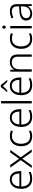

<svg xmlns="http://www.w3.org/2000/svg" viewBox="1947 -2752 815 4750"><g transform="rotate(-90 2355.0 -377.5)"><path d="M290 -542Q358 -542 404 -510.5Q450 -479 473 -424Q496 -369 496 -298V-259H116Q117 -153 166 -96.5Q215 -40 307 -40Q356 -40 393 -48.5Q430 -57 474 -76V-24Q435 -7 395.5 1.5Q356 10 305 10Q225 10 169.5 -23Q114 -56 85.5 -117.5Q57 -179 57 -262Q57 -343 84.5 -406.5Q112 -470 164 -506Q216 -542 290 -542ZM289 -494Q216 -494 171 -445.5Q126 -397 118 -306H437Q437 -362 421 -404Q405 -446 372.5 -470Q340 -494 289 -494Z M768 -273 583 -532H649L803 -312L956 -532H1021L837 -273L1032 0H966L803 -234L639 0H574Z M1357 10Q1280 10 1225 -22.5Q1170 -55 1141.5 -116Q1113 -177 1113 -263Q1113 -353 1145.5 -415.5Q1178 -478 1235 -510Q1292 -542 1369 -542Q1407 -542 1441 -535Q1475 -528 1501 -516L1485 -467Q1458 -478 1427 -484.5Q1396 -491 1368 -491Q1305 -491 1261.5 -463.5Q1218 -436 1195 -385Q1172 -334 1172 -264Q1172 -198 1192 -147.5Q1212 -97 1252.5 -69Q1293 -41 1357 -41Q1397 -41 1431.5 -49Q1466 -57 1494 -69V-18Q1468 -6 1434.5 2Q1401 10 1357 10Z M1822 -542Q1890 -542 1936 -510.5Q1982 -479 2005 -424Q2028 -369 2028 -298V-259H1648Q1649 -153 1698 -96.5Q1747 -40 1839 -40Q1888 -40 1925 -48.5Q1962 -57 2006 -76V-24Q1967 -7 1927.5 1.5Q1888 10 1837 10Q1757 10 1701.5 -23Q1646 -56 1617.5 -117.5Q1589 -179 1589 -262Q1589 -343 1616.5 -406.5Q1644 -470 1696 -506Q1748 -542 1822 -542ZM1821 -494Q1748 -494 1703 -445.5Q1658 -397 1650 -306H1969Q1969 -362 1953 -404Q1937 -446 1904.5 -470Q1872 -494 1821 -494Z M2229 0H2172V-760H2229Z M2607 -542Q2675 -542 2721 -510.5Q2767 -479 2790 -424Q2813 -369 2813 -298V-259H2433Q2434 -153 2483 -96.5Q2532 -40 2624 -40Q2673 -40 2710 -48.5Q2747 -57 2791 -76V-24Q2752 -7 2712.5 1.5Q2673 10 2622 10Q2542 10 2486.5 -23Q2431 -56 2402.5 -117.5Q2374 -179 2374 -262Q2374 -343 2401.5 -406.5Q2429 -470 2481 -506Q2533 -542 2607 -542ZM2606 -494Q2533 -494 2488 -445.5Q2443 -397 2435 -306H2754Q2754 -362 2738 -404Q2722 -446 2689.5 -470Q2657 -494 2606 -494ZM2629 -765Q2641 -744 2662.5 -716.5Q2684 -689 2707 -662Q2730 -635 2749 -615V-606H2707Q2680 -628 2652.5 -657Q2625 -686 2601 -714Q2577 -686 2549 -657.5Q2521 -629 2494 -606H2454V-615Q2473 -635 2495.5 -662Q2518 -689 2539.5 -716.5Q2561 -744 2573 -765Z M3195 -542Q3286 -542 3334 -495.5Q3382 -449 3382 -348V0H3326V-344Q3326 -421 3291 -457Q3256 -493 3189 -493Q3101 -493 3057.5 -442Q3014 -391 3014 -290V0H2957V-532H3003L3011 -440H3015Q3030 -470 3055 -493Q3080 -516 3115 -529Q3150 -542 3195 -542Z M3766 10Q3689 10 3634 -22.5Q3579 -55 3550.5 -116Q3522 -177 3522 -263Q3522 -353 3554.5 -415.5Q3587 -478 3644 -510Q3701 -542 3778 -542Q3816 -542 3850 -535Q3884 -528 3910 -516L3894 -467Q3867 -478 3836 -484.5Q3805 -491 3777 -491Q3714 -491 3670.5 -463.5Q3627 -436 3604 -385Q3581 -334 3581 -264Q3581 -198 3601 -147.5Q3621 -97 3661.5 -69Q3702 -41 3766 -41Q3806 -41 3840.5 -49Q3875 -57 3903 -69V-18Q3877 -6 3843.5 2Q3810 10 3766 10Z M4086 -532V0H4029V-532ZM4058 -729Q4077 -729 4087 -717.5Q4097 -706 4097 -686Q4097 -665 4087 -653.5Q4077 -642 4058 -642Q4039 -642 4029 -653.5Q4019 -665 4019 -686Q4019 -706 4029 -717.5Q4039 -729 4058 -729Z M4450 -541Q4540 -541 4584 -497.5Q4628 -454 4628 -358V0H4585L4575 -90H4572Q4553 -60 4528.5 -37.5Q4504 -15 4469.5 -2.5Q4435 10 4386 10Q4335 10 4298 -7.5Q4261 -25 4241 -58Q4221 -91 4221 -139Q4221 -219 4286 -260.5Q4351 -302 4475 -307L4572 -312V-349Q4572 -428 4540.5 -460.5Q4509 -493 4448 -493Q4407 -493 4369 -482.5Q4331 -472 4293 -453L4275 -499Q4313 -517 4357.5 -529Q4402 -541 4450 -541ZM4482 -265Q4381 -260 4331 -229.5Q4281 -199 4281 -139Q4281 -90 4311.5 -64Q4342 -38 4396 -38Q4480 -38 4525.5 -85.5Q4571 -133 4572 -217V-269Z"/></g></svg>

Font: Noto Sans Georgian Light
Style: Regular
Weight: 300
Version: Version 2.002